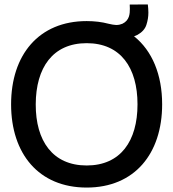

<svg xmlns="http://www.w3.org/2000/svg" viewBox="-20 -830 780 865"><path d="M646 -810 564.5 -809.5V-805C565 -799.5 565 -795 565 -790.5C565 -769 564 -738.5 531.5 -723C523 -719.5 514.5 -717.5 505 -717.5H502.5C494 -718 482.5 -719.5 469 -723C439 -731 406 -735 370.5 -735C154.5 -735 30 -582.5 30 -360C30 -137.5 154.5 15 370.5 15C586 15 710.5 -137.5 710.5 -360C710.5 -493 666 -601 584 -666.5C589.5 -668.5 594.5 -670.5 599.5 -673C620 -684.5 633.5 -699.5 639.5 -718C645.5 -736.5 648.5 -754.5 648.5 -773C648.5 -784.5 647.5 -796.5 646 -810ZM370.5 -84.5C217.5 -84.5 140.5 -195 141 -360C141.5 -525 217.5 -635.5 370.5 -635.5C523.5 -635.5 599.5 -525 599.5 -360C599.5 -195 523.5 -84.5 370.5 -84.5Z"/></svg>

Font: Vela Sans SemBd
Style: Regular
Weight: 600
Designer: Principal design: Mikhail Sharanda - project Manrope.
Design modification: Ravid Balaliev
Foundry: Mikhail Sharanda
Version: Version 1.001